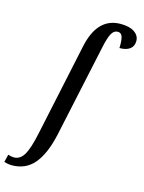

<svg xmlns="http://www.w3.org/2000/svg" viewBox="-267 -854 880 1177"><g transform="rotate(15 173.0 -265.0)"><path d="M-122 232 -110 183Q-89 190 -73 190Q-34 190 -9.5 149.5Q15 109 36 9L161 -578Q202 -770 349 -770Q406 -770 437 -748.5Q468 -727 468 -693Q468 -660 445 -642.5Q422 -625 379 -625Q381 -670 374 -694.5Q367 -719 344 -719Q319 -719 304 -691Q289 -663 276 -600L150 -13Q122 113 68.5 176.5Q15 240 -73 240Q-85 240 -99 237.5Q-113 235 -122 232Z"/></g></svg>

Font: Noto Serif CondSemiBold
Style: Italic
Weight: 600
Width: 3
Italic angle: -12°
Designer: Monotype Design Team
Foundry: Monotype Imaging Inc.
Version: Version 1.001